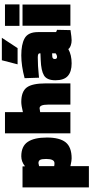

<svg xmlns="http://www.w3.org/2000/svg" viewBox="514 -1276 958 2025"><g transform="rotate(-90 992.5 -264.0)"><path d="M356 -518Q462 -518 508 -450Q554 -382 554 -247.5Q554 -113 503.5 -50Q453 13 334 13Q310 13 266 3L252 0V195H28V-505H249L251 -479Q300 -518 356 -518ZM284 -168Q328 -168 328 -256Q328 -303 318 -320Q308 -337 284 -337L252 -330V-171Q265 -168 284 -168Z M822 0H598V-690H822V-501Q892 -518 929 -518Q1038 -518 1081.5 -461Q1125 -404 1125 -261V0H901V-238Q901 -325 863 -325L822 -319Z M1666 -342V-152Q1675 -145 1690 -141L1687 1Q1609 13 1580 13Q1551 13 1527 4.5Q1503 -4 1495 -13L1487 -22Q1425 13 1336.5 13Q1248 13 1203 -27.5Q1158 -68 1158 -158Q1158 -248 1209 -278.5Q1260 -309 1370 -313L1442 -316V-325Q1442 -344 1400 -344Q1309 -344 1218 -334L1185 -331L1180 -483Q1312 -518 1421 -518Q1535 -518 1598 -484Q1666 -448 1666 -342ZM1404 -141Q1423 -141 1442 -156V-193L1408 -191Q1382 -189 1382 -165Q1382 -141 1404 -141ZM1369 -723H1606L1497 -557H1326Z M1733 0V-505H1957V0ZM1732 -537V-690H1958V-537Z"/></g></svg>

Font: Titillium Web
Style: Black
Weight: 900
Version: Version 1.001;PS 35.000;hotconv 1.0.70;makeotf.lib2.5.55311